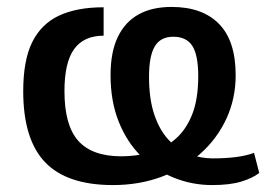

<svg xmlns="http://www.w3.org/2000/svg" viewBox="-20 -525 768 554"><path d="M279 -422Q222 -422 194 -383.5Q166 -345 166 -262Q166 -163 206 -118.5Q246 -74 330 -74Q373 -74 413 -85Q453 -96 484.5 -122.5Q516 -149 534 -193.5Q552 -238 552 -305Q552 -366 535 -392.5Q518 -419 480 -419Q443 -419 426.5 -391Q410 -363 410 -304Q410 -240 425 -195Q440 -150 466 -122Q492 -94 525 -81Q558 -68 594 -68Q632 -68 662 -72Q692 -76 713 -84L728 -26Q709 -11 676 -1Q643 9 592 9Q534 9 481 -12.5Q428 -34 387 -74.5Q346 -115 322.5 -174Q299 -233 299 -308Q299 -375 320 -418.5Q341 -462 380 -483.5Q419 -505 475 -505Q564 -505 612 -456Q660 -407 660 -308Q660 -240 633 -182Q606 -124 557.5 -81Q509 -38 445 -14.5Q381 9 306 9Q173 9 110 -57Q47 -123 47 -262Q47 -351 73 -403.5Q99 -456 150.5 -480Q202 -504 279 -504Z"/></svg>

Font: Exo 2 SemiBold
Style: Regular
Weight: 600
Designer: Natanael Gama
Foundry: Natanael Gama
Version: Version 2.010